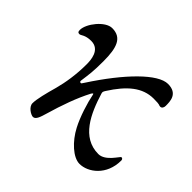

<svg xmlns="http://www.w3.org/2000/svg" viewBox="-111 -545 691 691"><g transform="rotate(45 234.0 -199.5)"><path d="M242 -220C240 -226 241 -229 246 -237C288 -303 331 -340 388 -340C426 -340 415 -336 425 -336C433 -336 437 -344 437 -352C437 -375 437 -414 387 -414C336 -414 252 -328 172 -205C165 -194 165 -194 162 -194C159 -194 156 -197 157 -201C162 -238 165 -255 165 -307C165 -376 152 -414 103 -414C68 -414 25 -359 25 -327C25 -317 28 -315 35 -315C42 -315 51 -328 82 -328C128 -328 130 -277 130 -256C130 -204 122 -156 112 -119C101 -80 91 -41 91 -20C91 -1 117 14 127 14C141 14 147 -8 153 -28C171 -90 191 -146 215 -192C219 -199 222 -201 223 -196C230 -160 247 -106 266 -70C290 -24 332 15 365 15C408 15 463 -25 463 -100C463 -104 461 -109 455 -109C450 -109 424 -58 388 -58C303 -58 266 -142 242 -220Z"/></g></svg>

Font: EB Garamond SC 08
Style: Regular
Weight: 400
Version: Version 0.016